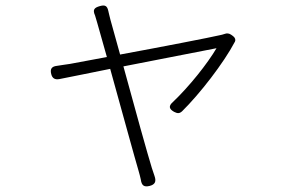

<svg xmlns="http://www.w3.org/2000/svg" viewBox="-20 -608 1020 697"><path d="M276 -337 380 -358C420 -214 471 -28 483 12C486 23 489 33 491 43C494 65 502 72 523 67C543 62 548 51 541 31C538 21 534 10 531 1C519 -37 467 -223 428 -367L597 -400L766 -433C733 -377 668 -295 607 -237C591 -223 594 -212 612 -202C624 -196 631 -195 641 -204C705 -267 792 -379 833 -457C836 -463 834 -471 826 -477L819 -482C812 -487 803 -488 796 -485C790 -483 783 -481 777 -480C748 -473 563 -437 416 -410L381 -536C378 -549 375 -559 373 -569C369 -587 361 -591 343 -586C321 -580 316 -572 325 -552C327 -544 330 -535 333 -525L368 -401L234 -376C217 -374 202 -371 187 -369C168 -367 161 -358 166 -339C170 -323 180 -318 196 -321Z"/></svg>

Font: GenSenRounded2 TW L
Style: Regular
Weight: 300
Version: Version 2.100;PS 2.1;hotconv 16.6.51;makeotf.lib2.5.65220 DE